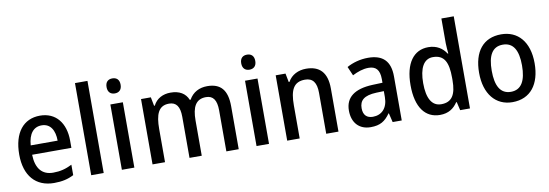

<svg xmlns="http://www.w3.org/2000/svg" viewBox="-57 -1155 4463 1560"><g transform="rotate(-10 2174.5 -375.0)"><path d="M268 -549C132 -549 48 -447 48 -266C48 -92 137 10 288 10C354 10 402 -1 451 -26V-112C399 -86 354 -74 295 -74C204 -74 154 -133 151 -247H475V-307C475 -452 399 -549 268 -549ZM268 -469C341 -469 375 -408 375 -324H153C160 -419 201 -469 268 -469Z M698 0V-760H595V0Z M900 -745C866 -745 842 -726 842 -683C842 -641 866 -621 900 -621C934 -621 958 -641 958 -683C958 -726 934 -745 900 -745ZM951 -539H848V0H951Z M1648 -549C1584 -549 1529 -522 1497 -464H1490C1468 -519 1419 -549 1345 -549C1284 -549 1230 -523 1202 -467H1196L1182 -539H1101V0H1204V-273C1204 -393 1230 -463 1318 -463C1378 -463 1406 -423 1406 -339V0H1507V-290C1507 -402 1539 -463 1623 -463C1682 -463 1710 -423 1710 -338V0H1812V-354C1812 -489 1758 -549 1648 -549Z M2011 -745C1977 -745 1953 -726 1953 -683C1953 -641 1977 -621 2011 -621C2045 -621 2069 -641 2069 -683C2069 -726 2045 -745 2011 -745ZM2062 -539H1959V0H2062Z M2463 -549C2401 -549 2343 -522 2313 -467H2307L2293 -539H2212V0H2315V-273C2315 -400 2346 -463 2440 -463C2505 -463 2534 -421 2534 -338V0H2635V-356C2635 -489 2574 -549 2463 -549Z M2975 -549C2909 -549 2847 -531 2799 -504L2831 -430C2874 -452 2919 -468 2965 -468C3024 -468 3056 -437 3056 -359V-329L2974 -326C2824 -320 2748 -262 2748 -153C2748 -51 2807 10 2900 10C2979 10 3020 -17 3061 -75H3064L3082 0H3157V-364C3157 -488 3098 -549 2975 -549ZM2993 -258 3055 -260V-211C3055 -119 3004 -70 2932 -70C2884 -70 2853 -96 2853 -154C2853 -218 2890 -254 2993 -258Z M3472 10C3543 10 3587 -22 3618 -69H3623L3639 0H3720V-760H3618V-555C3618 -530 3622 -494 3624 -470H3619C3589 -517 3541 -549 3472 -549C3352 -549 3277 -452 3277 -269C3277 -86 3351 10 3472 10ZM3497 -74C3420 -74 3381 -142 3381 -268C3381 -391 3419 -463 3495 -463C3589 -463 3620 -398 3620 -271V-250C3620 -132 3585 -74 3497 -74Z M4301 -271C4301 -450 4209 -549 4073 -549C3925 -549 3843 -447 3843 -271C3843 -97 3932 10 4070 10C4218 10 4301 -97 4301 -271ZM3947 -270C3947 -396 3985 -464 4072 -464C4158 -464 4197 -396 4197 -271C4197 -145 4158 -75 4072 -75C3985 -75 3947 -146 3947 -270Z"/></g></svg>

Font: Noto Sans Arabic SemCond Med
Style: Regular
Weight: 500
Width: 4
Designer: Monotype Design Team, Nadine Chahine, Nizar Qandah and Khaled Hosny
Foundry: Monotype Imaging Inc.
Version: Version 2.012